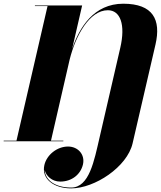

<svg xmlns="http://www.w3.org/2000/svg" viewBox="-64 -780 888 1060"><path d="M-43.5 -3.5 -44 0H285.5L286 -3.5H217.5L320.5 -451C353 -582 429.5 -723.5 531.5 -723.5C600 -723.5 630 -645 600 -516L485.5 -20C456 107 429 255.5 329 255.5C240.5 255.5 185.5 214.5 182.5 158C190 191 222.5 222.5 268.5 222.5C332 222.5 381 183.5 394 128C406.5 73 366.5 29 311.5 29C251 29 194 75 181 131C163.5 207.5 233 260 329 260C459 260 638 141.5 668 11.5L794.5 -534.5C826 -671.5 781 -759.5 616.5 -759.5C454.5 -759.5 374 -629 334 -509L389.5 -750H129L128.5 -746.5H198.5L27 -3.5Z"/></svg>

Font: Bodoni* 48pt Fatface
Style: Italic
Weight: 900
Italic angle: -13°
Version: Version 2.3